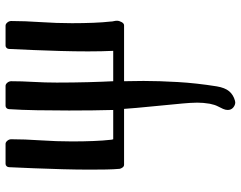

<svg xmlns="http://www.w3.org/2000/svg" viewBox="-110 -368 887 708"><g transform="rotate(-90 334.0 -13.5)"><path d="M612 -26Q612 -18 607 -9Q602 0 595 0H389Q389 16 389.5 34Q390 52 390 72Q390 129 386 198Q382 267 370 342Q365 372 352 387.5Q339 403 317 409Q314 410 311 410Q301 410 292 402.5Q283 395 283 382Q283 374 287 365Q292 354 297 344.5Q302 335 306 316Q308 304 309 292.5Q310 281 310 270Q310 256 309 243Q308 230 307 217Q301 151 295.5 97Q290 43 287 0H81Q75 0 71 -5.5Q67 -11 66 -16Q64 -38 63.5 -66Q63 -94 63 -125Q63 -174 64.5 -227.5Q66 -281 68 -332Q70 -383 72 -424Q72 -429 75.5 -433Q79 -437 84 -437H158Q164 -437 169.5 -430.5Q175 -424 175 -416Q175 -367 171 -308Q167 -249 167 -192Q167 -150 168.5 -113Q170 -76 173 -50Q173 -46 175 -40H283Q282 -74 281.5 -116Q281 -158 281 -203Q281 -262 282 -320.5Q283 -379 286 -424Q286 -429 289.5 -433Q293 -437 298 -437H372Q378 -437 383.5 -430.5Q389 -424 389 -416Q389 -378 386.5 -335Q384 -292 384 -248Q384 -188 385.5 -132.5Q387 -77 389 -40H501Q500 -60 499.5 -84Q499 -108 499 -133Q499 -182 500.5 -234Q502 -286 504 -335Q506 -384 508 -424Q508 -429 511.5 -433Q515 -437 520 -437H594Q600 -437 605.5 -430.5Q611 -424 611 -416Q611 -367 607 -308Q603 -249 603 -192Q603 -150 604.5 -113Q606 -76 609 -50Q609 -44 610.5 -38Q612 -32 612 -26Z"/></g></svg>

Font: Triodion
Style: Regular
Weight: 400
Version: Version 1.201; ttfautohint (v1.8.4.7-5d5b)